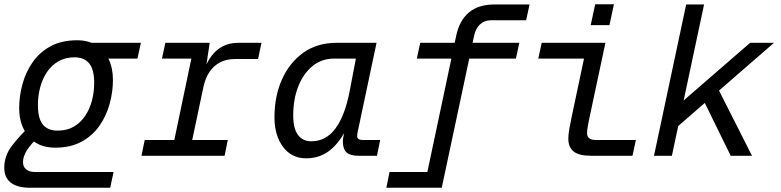

<svg xmlns="http://www.w3.org/2000/svg" viewBox="-45 -731 3665 901"><path d="M213 -38Q134 -38 89.5 -90Q45 -142 45 -224Q45 -280 60.5 -336.5Q76 -393 108.5 -439.5Q141 -486 192.5 -514Q244 -542 317 -542Q370 -542 407.5 -518.5Q445 -495 465 -453Q485 -411 485 -356Q485 -300 469.5 -243.5Q454 -187 421.5 -140.5Q389 -94 337.5 -66Q286 -38 213 -38ZM225 -118Q269 -118 301 -136.5Q333 -155 354.5 -187Q376 -219 386.5 -259Q397 -299 397 -342Q397 -405 373.5 -433.5Q350 -462 305 -462Q262 -462 229.5 -443.5Q197 -425 175.5 -393Q154 -361 143.5 -321Q133 -281 133 -238Q133 -174 156.5 -146Q180 -118 225 -118ZM385 -456 361 -530H616L600 -456ZM95 150Q36 150 5.5 126Q-25 102 -25 57Q-25 1 9.5 -45Q44 -91 96 -140L142 -96Q99 -54 81 -25.5Q63 3 63 30Q63 52 78 64Q93 76 117 76H488L472 150Z M619 0 634 -74H773L853 -456H715L731 -530H939L918 -389L911 -397Q935 -465 975.5 -497.5Q1016 -530 1072 -530H1182L1166 -454H1057Q1018 -454 988 -438.5Q958 -423 938 -393.5Q918 -364 909 -320L857 -74H1024L1009 0Z M1392 12Q1323 12 1283 -42Q1243 -96 1243 -180Q1243 -280 1278.5 -359Q1314 -438 1379 -484Q1444 -530 1534 -530H1722L1642 -152Q1638 -133 1634.5 -117Q1631 -101 1631 -92Q1631 -83 1638 -78.5Q1645 -74 1658 -74H1739L1724 0H1638Q1599 0 1581.5 -15.5Q1564 -31 1564 -68Q1564 -79 1567 -93Q1570 -107 1575 -123Q1580 -139 1586 -157H1596Q1571 -101 1540.5 -63Q1510 -25 1473.5 -6.5Q1437 12 1392 12ZM1416 -68Q1485 -68 1529.5 -128.5Q1574 -189 1596 -304L1625 -456H1523Q1464 -456 1421 -420.5Q1378 -385 1354.5 -325Q1331 -265 1331 -190Q1331 -127 1353.5 -97.5Q1376 -68 1416 -68Z M1768 150 1783 76H2001L1952 116L2096 -564Q2111 -635 2155.5 -672.5Q2200 -710 2275 -710H2440L2424 -636H2259Q2228 -636 2207.5 -616.5Q2187 -597 2180 -564L2028 150ZM1911 -456 1927 -530H2392L2376 -456Z M2730 0Q2671 0 2646.5 -20.5Q2622 -41 2622 -80Q2622 -100 2627 -128Q2632 -156 2638 -184L2704 -496L2737 -456H2481L2497 -530H2796L2720 -173Q2716 -153 2713 -136.5Q2710 -120 2710 -106Q2710 -90 2720.5 -82Q2731 -74 2752 -74H2939L2923 0ZM2727 -613 2748 -711H2836L2815 -613Z M3024 0 3175 -710H3259L3108 0ZM3384 0 3256 -261 3323 -318 3484 0ZM3122 -126 3144 -243 3475 -530H3587Z"/></svg>

Font: Geist Mono
Style: Italic
Weight: 400
Italic angle: -12°
Monospace: yes
Designer: Basement.studio, Andrés Briganti, Mateo Zaragoza
Foundry: Basement.studio, Vercel, Andrés Briganti, Guido Ferreyra, Mateo Zaragoza
Version: Version 1.500